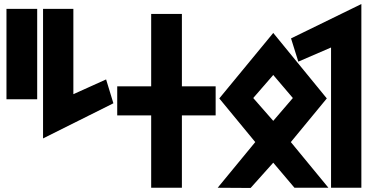

<svg xmlns="http://www.w3.org/2000/svg" viewBox="-20 -929 1826 950"><path d="M164 -438V-885H12V-438Z M193 -244 541 -418 505 -536 343 -463V-885H193Z M728 -502H560V-358H728V0H880V-358H1047V-502H880V-860H728Z M1429 -444 1332 -331 1233 -444 1332 -558ZM1065 -442 1243 -226 1057 0 1220 1 1332 -124 1437 0H1605L1419 -226L1597 -442L1332 -766Z M1768 -909 1420 -739 1456 -624 1618 -694V0H1768Z"/></svg>

Font: Ny Stormning
Style: Sv
Weight: 900
Designer: Robert Jablonski, Mew Too
Foundry: Cannot Into Space Fonts
Version: Version 0.90